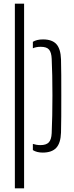

<svg xmlns="http://www.w3.org/2000/svg" viewBox="-20 -820 400 1040"><path d="M60.5 200V-800H110.5V200ZM158 -40.5Q167 -37.5 177.2 -35.8Q187.5 -34 199 -34Q230.5 -34 244.5 -49Q258.5 -64 260 -99Q262 -142 263 -195Q264 -248 264 -303.5Q264 -359 263 -410.5Q262 -462 260 -501.5Q258.5 -536 245.8 -551.2Q233 -566.5 201 -566.5Q175.5 -566.5 158 -558.5V-593.5Q168.5 -600 182 -603.2Q195.5 -606.5 213 -606.5Q262 -606.5 285.2 -581.2Q308.5 -556 310.5 -498Q311.5 -465 311.8 -412.5Q312 -360 312 -301.5Q312 -243 311.8 -189.8Q311.5 -136.5 310.5 -102Q308.5 -44.5 284.5 -19Q260.5 6.5 211.5 6.5Q179 6.5 158 -7Z"/></svg>

Font: Big Shoulders Stencil Text ExtraLight
Style: Regular
Weight: 250
Version: Version 2.001